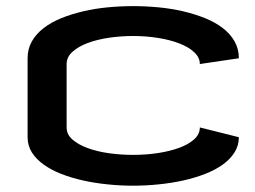

<svg xmlns="http://www.w3.org/2000/svg" viewBox="-20 -585 817 615"><path d="M406.2 -565.4Q446.8 -565.4 487.8 -561.5Q528.8 -557.6 566.4 -548.8Q604 -540 636.7 -526.9Q669.4 -513.7 693.6 -495.1Q717.8 -476.6 731.4 -452.4Q745.1 -428.2 745.1 -398.4L620.1 -379.9Q620.1 -400.9 602.1 -417.7Q584 -434.6 554.2 -446Q524.4 -457.5 485.8 -463.6Q447.3 -469.7 406.2 -469.7Q367.2 -469.7 329.1 -464.1Q291 -458.5 261 -447.3Q231 -436 212.2 -419.2Q193.4 -402.3 193.4 -379.9V-176.8Q193.4 -154.3 212.2 -137.9Q231 -121.6 261 -110.6Q291 -99.6 329.1 -94.2Q367.2 -88.9 406.2 -88.9Q447.3 -88.9 485.8 -94.7Q524.4 -100.6 554.2 -111.6Q584 -122.6 602.1 -138.9Q620.1 -155.3 620.1 -176.8L745.1 -145.5Q745.1 -119.1 731.4 -97.2Q717.8 -75.2 693.6 -57.9Q669.4 -40.5 636.7 -27.8Q604 -15.1 566.4 -6.8Q528.8 1.5 487.8 5.6Q446.8 9.8 406.2 9.8Q365.7 9.8 325 5.6Q284.2 1.5 246.6 -6.8Q209 -15.1 176.5 -27.8Q144 -40.5 119.9 -57.9Q95.7 -75.2 82 -96.9Q68.4 -118.7 68.4 -145.5V-398.4Q68.4 -428.2 82 -452.4Q95.7 -476.6 119.9 -495.1Q144 -513.7 176.5 -526.9Q209 -540 246.6 -548.8Q284.2 -557.6 325 -561.5Q365.7 -565.4 406.2 -565.4Z"/></svg>

Font: Revalia
Style: Regular
Weight: 400
Designer: Johan Kallas, Mihkel Virkus
Foundry: Johan Kallas, Mihkel Virkus
Version: Version 1.001